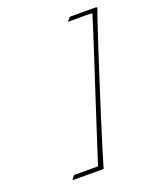

<svg xmlns="http://www.w3.org/2000/svg" viewBox="-112 -593 573 702"><g transform="rotate(-20 175.0 -242.5)"><path d="M50 40V39Q50 37 55 30.5Q60 24 63 24H154Q160 5 173 -35Q186 -75 203 -127.5Q220 -180 238.5 -237Q257 -294 274.5 -347.5Q292 -401 305.5 -443.5Q319 -486 326 -509Q316 -510 304 -510Q292 -510 279 -510H233Q231 -510 237 -517.5Q243 -525 246 -525H339Q351 -525 350 -521Q347 -515 334.5 -477.5Q322 -440 303.5 -383.5Q285 -327 264.5 -263Q244 -199 224.5 -137.5Q205 -76 190.5 -28.5Q176 19 170 40Z"/></g></svg>

Font: Explora
Style: Regular
Weight: 400
Designer: Robert E. Leuschke
Foundry: Robert E. Leuschke
Version: Version 1.010